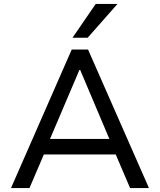

<svg xmlns="http://www.w3.org/2000/svg" viewBox="-20 -957 813 977"><path d="M36 0 345 -705H428L738 0H642L556 -201L601 -171H172L216 -201L130 0ZM384 -601 226 -230 201 -250H572L545 -230L388 -601ZM349 -765 467 -937H578L426 -765Z"/></svg>

Font: Nunito Sans 7pt
Style: Regular
Weight: 400
Designer: Vernon Adams
Foundry: Vernon Adams
Version: Version 3.101;gftools[0.9.27]